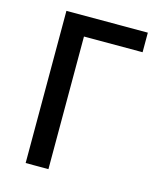

<svg xmlns="http://www.w3.org/2000/svg" viewBox="-108 -792 724 870"><g transform="rotate(15 254.0 -357.0)"><path d="M202.1 0V-622.1H477.1V-713.9H95.2V0Z"/></g></svg>

Font: Noto Reveo Sans
Style: Regular
Weight: 500
Designer: Monotype Design Team
Foundry: Monotype Imaging Inc.
Version: Version 2.007